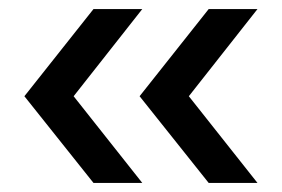

<svg xmlns="http://www.w3.org/2000/svg" viewBox="-20 -482 625 425"><path d="M34 -269 187 -462H295L143 -269L295 -77H187ZM442 -462H550L398 -269L550 -77H442L289 -269Z"/></svg>

Font: Eudoxus Sans Medium
Style: Regular
Weight: 500
Designer: Stijn de Vries
Foundry: tokotype
Version: Version 2.005